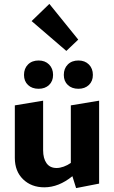

<svg xmlns="http://www.w3.org/2000/svg" viewBox="-20 -952 583 984"><path d="M488 -436V-11L370 12L351 -49Q281 8 207 8Q141 8 98.5 -33Q56 -74 56 -143V-412L201 -436V-182Q201 -140 218.5 -115.5Q236 -91 270 -91Q287 -91 306.5 -98Q326 -105 343 -117V-412ZM103 -568Q103 -601 123.5 -621.5Q144 -642 178 -642Q211 -642 231.5 -621.5Q252 -601 252 -568Q252 -536 231.5 -516.5Q211 -497 178 -497Q144 -497 123.5 -516.5Q103 -536 103 -568ZM307 -568Q307 -601 327.5 -621.5Q348 -642 382 -642Q415 -642 435.5 -621.5Q456 -601 456 -568Q456 -536 435.5 -516.5Q415 -497 382 -497Q348 -497 327.5 -516.5Q307 -536 307 -568ZM142 -844 233 -932 381 -749 320 -691Z"/></svg>

Font: Ysabeau Ultrabold
Style: Regular
Weight: 800
Designer: Christian Thalmann (Catharsis Fonts)
Version: Version 0.003